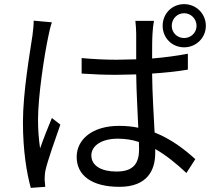

<svg xmlns="http://www.w3.org/2000/svg" viewBox="-20 -861 1040 929"><path d="M231 -753 143 -761C143 -739 140 -712 137 -689C125 -607 91 -416 91 -269C91 -133 109 -24 129 48L199 43C198 32 197 17 196 8C196 -4 197 -23 200 -37C211 -86 248 -189 272 -258L231 -290C214 -250 190 -189 174 -143C167 -192 164 -234 164 -283C164 -394 194 -593 214 -686C217 -704 225 -736 231 -753ZM811 -736C811 -770 837 -797 871 -797C904 -797 931 -770 931 -736C931 -703 904 -677 871 -677C837 -677 811 -703 811 -736ZM767 -736C767 -678 812 -632 871 -632C929 -632 976 -678 976 -736C976 -795 929 -841 871 -841C812 -841 767 -795 767 -736ZM652 -174 653 -140C653 -73 628 -31 544 -31C472 -31 422 -58 422 -109C422 -158 475 -190 549 -190C585 -190 620 -185 652 -174ZM725 -760H635C637 -742 639 -715 639 -698V-574L544 -572C486 -572 432 -575 375 -580V-505C434 -501 486 -499 543 -499L639 -501C640 -418 646 -320 649 -243C620 -249 589 -252 556 -252C425 -252 351 -185 351 -102C351 -12 424 43 558 43C693 43 731 -38 731 -120V-140C782 -111 832 -71 882 -24L925 -91C873 -138 809 -188 728 -220C724 -304 717 -404 716 -505C776 -509 834 -515 889 -524V-601C836 -591 777 -583 716 -578C716 -625 716 -672 718 -699C719 -719 721 -739 725 -760Z"/></svg>

Font: GenYoGothic2 TW R
Style: Regular
Weight: 400
Version: Version 2.100;PS 2.1;hotconv 16.6.51;makeotf.lib2.5.65220 DE